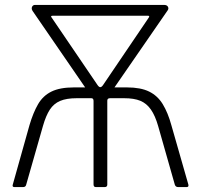

<svg xmlns="http://www.w3.org/2000/svg" viewBox="-20 -762 819 782"><path d="M39 0Q29 0 32 -10L100 -252Q115 -303 135 -337.5Q155 -372 189.5 -389Q224 -406 281 -406H497Q553 -406 587.5 -389Q622 -372 643 -337.5Q664 -303 678 -252L747 -11Q750 0 740 0H706Q695 0 692 -10L624 -249Q612 -291 594.5 -316Q577 -341 551.5 -351.5Q526 -362 486 -362H428Q417 -362 417 -352V-10Q417 0 406 0H371Q366 0 363.5 -2.5Q361 -5 361 -11V-351Q361 -362 352 -362H292Q251 -362 225 -351Q199 -340 183 -315.5Q167 -291 155 -249L87 -11Q85 0 74 0ZM377 -416Q383 -407 388.5 -407Q394 -407 400 -416L585 -689Q592 -698 582 -698H196Q184 -698 190 -691ZM344 -381 113 -717Q107 -726 110.5 -734Q114 -742 123 -742H648Q660 -742 664 -734.5Q668 -727 663 -720L429 -381Z"/></svg>

Font: Libre Franklin ExtraLight
Style: Regular
Weight: 250
Designer: Pablo Impallari, Rodrigo Fuenzalida, Nhung Nguyen
Foundry: Impallari Type
Version: Version 3.000